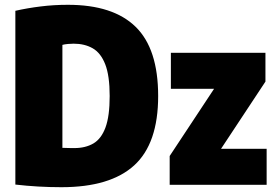

<svg xmlns="http://www.w3.org/2000/svg" viewBox="-20 -770 1144 800"><path d="M236 10Q138.5 10 44 -1V-725Q95 -736.5 149.8 -743.2Q204.5 -750 263 -750Q451.5 -750 545.2 -658.2Q639 -566.5 639 -370Q639 -172 539.2 -81Q439.5 10 236 10ZM290 -153Q336 -153 369 -172.2Q402 -191.5 419.5 -238.8Q437 -286 437 -370Q437 -454.5 418.5 -502Q400 -549.5 366.2 -568.8Q332.5 -588 287 -588Q276.5 -588 262.8 -586.8Q249 -585.5 240 -583V-154Q256.5 -153.5 269.2 -153.2Q282 -153 290 -153ZM687 0V-120L872 -400H692V-550H1086V-430L901 -150H1091V0Z"/></svg>

Font: Encode Sans Condensed Black
Style: Regular
Weight: 900
Width: 3
Designer: Multiple Designers
Foundry: Impallari Type
Version: Version 3.000; ttfautohint (v1.8.3) -l 8 -r 50 -G 200 -x 14 